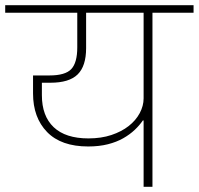

<svg xmlns="http://www.w3.org/2000/svg" viewBox="-40 -718 764 738"><path d="M512 -255H509Q497 -237 478 -219Q459 -201 433.5 -186.5Q408 -172 374.5 -163.5Q341 -155 299 -155Q195 -155 141 -210.5Q87 -266 87 -359V-428H150Q211 -428 234 -452.5Q257 -477 257 -536V-669H-20V-698H704V-669H546V0H512ZM300 -186Q349 -186 388 -199Q427 -212 454.5 -233.5Q482 -255 497 -283Q512 -311 512 -340V-669H291V-533Q291 -464 258.5 -432Q226 -400 154 -400H121V-352Q121 -272 166.5 -229Q212 -186 300 -186Z"/></svg>

Font: IBM Plex Sans Devanagari ExtraLight
Style: Regular
Weight: 200
Designer: Mike Abbink, Paul van der Laan, Pieter van Rosmalen, Erin McLaughlin
Foundry: Bold Monday
Version: Version 1.1